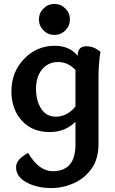

<svg xmlns="http://www.w3.org/2000/svg" viewBox="-20 -659 580 968"><path d="M238.3 289.1Q167 289.1 114 260.7Q61 232.4 61 183.6Q61 145 121.6 111.8Q176.3 204.1 245.1 204.1Q360.4 204.1 360.4 70.8V-44.9Q308.6 6.8 230.5 6.8Q142.1 6.8 89.8 -51Q37.6 -108.9 37.6 -198.2Q37.6 -296.4 101.6 -362.3Q165.5 -428.2 255.4 -428.2Q330.6 -428.2 371.6 -377.9Q371.6 -425.8 415.5 -425.8Q453.6 -425.8 486.3 -397.9Q476.6 -336.4 476.6 -265.6V66.9Q476.6 142.6 441.4 191.7Q406.2 240.7 351.6 264.9Q296.9 289.1 238.3 289.1ZM261.2 -70.8Q318.8 -70.8 360.4 -122.1V-306.2Q322.8 -346.2 273.4 -346.2Q222.7 -346.2 192.1 -309.1Q161.6 -272 161.6 -210.9Q161.6 -151.9 187.5 -111.3Q213.4 -70.8 261.2 -70.8ZM254.4 -482.9Q222.2 -482.9 199.2 -505.9Q176.3 -528.8 176.3 -561Q176.3 -593.3 199.2 -616.2Q222.2 -639.2 254.4 -639.2Q286.6 -639.2 309.6 -616.2Q332.5 -593.3 332.5 -561Q332.5 -528.8 309.6 -505.9Q286.6 -482.9 254.4 -482.9Z"/></svg>

Font: Bainsley
Style: Bold
Weight: 700
Designer: Paul James MIller
Foundry: High-Logic / Made with FontCreator
Version: Version 1.411;March 28, 2021;FontCreator 13.0.0.2683 64-bit